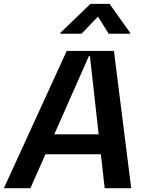

<svg xmlns="http://www.w3.org/2000/svg" viewBox="-46 -997 779 1017"><path d="M529.8 -818.2H642.8L643.5 -823.2L534.1 -976.6H433.2L274.1 -823.2L273.4 -818.2H385.7L473 -909.1ZM649.1 0 557.5 -727.3H307.5L-25.6 0H115.1L194.6 -179.7H488.3L508.5 0ZM424.7 -699.6H430.4L476.6 -285.5H241.5Z"/></svg>

Font: Riot Sans 2.0
Style: Bold Italic
Weight: 600
Italic angle: -9.39999°
Designer: Rasmus Andersson
Foundry: rsms
Version: Version 3.006;hotconv 1.0.109;makeotfexe 2.5.65596